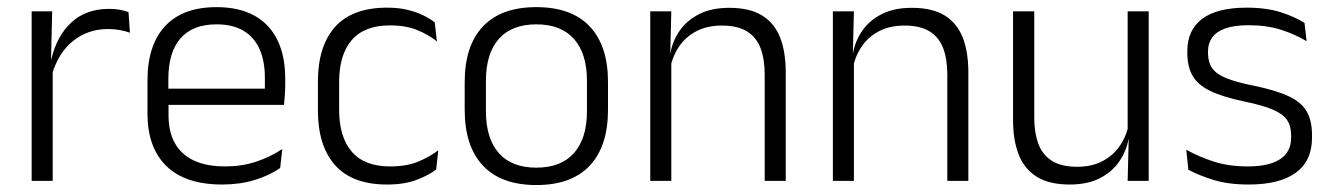

<svg xmlns="http://www.w3.org/2000/svg" viewBox="-20 -520 3828 552"><path d="M128 -301.5 112.5 -348 127.5 -350Q143.5 -417 185.5 -455.8Q227.5 -494.5 294 -494.5Q311.5 -494.5 325.5 -491.8Q339.5 -489 349.5 -485L353.5 -426Q341 -430.5 325 -433.5Q309 -436.5 290 -436.5Q233 -436.5 190 -402.2Q147 -368 128 -301.5ZM71 0V-487.5H130L126.5 -341L131.5 -336V0Z M618.5 10.5Q513 10.5 458.5 -42.5Q404 -95.5 404 -193.5V-288.5Q404 -390.5 454.8 -445Q505.5 -499.5 602.5 -499.5Q667.5 -499.5 711.5 -475Q755.5 -450.5 777.8 -404.5Q800 -358.5 800 -294V-276.5Q800 -262 799 -247.5Q798 -233 796.5 -218.5H740.5Q741.5 -240.5 741.5 -260.2Q741.5 -280 741.5 -296.5Q741.5 -345.5 725.8 -379.8Q710 -414 679.2 -432Q648.5 -450 602.5 -450Q534 -450 499 -409.8Q464 -369.5 464 -293.5V-246L464.5 -238V-187.5Q464.5 -154 474.2 -127Q484 -100 504.2 -80.8Q524.5 -61.5 555.2 -51.5Q586 -41.5 627 -41.5Q674.5 -41.5 715.2 -54.8Q756 -68 791.5 -91.5L785.5 -37Q754.5 -15.5 712 -2.5Q669.5 10.5 618.5 10.5ZM435.5 -218.5V-265H783V-218.5Z M1093 10.5Q993 10.5 943.5 -45Q894 -100.5 894 -203V-285Q894 -387.5 943.5 -442.8Q993 -498 1093 -498Q1125.5 -498 1151.2 -491.8Q1177 -485.5 1197 -475.8Q1217 -466 1230 -455.5L1236 -401Q1212.5 -420 1179.8 -433.5Q1147 -447 1101 -447Q1028 -447 991.5 -405Q955 -363 955 -284V-204.5Q955 -126 991.5 -83.8Q1028 -41.5 1101.5 -41.5Q1148.5 -41.5 1182 -55.2Q1215.5 -69 1240 -88L1234 -32.5Q1213 -16.5 1178 -3Q1143 10.5 1093 10.5Z M1522 12Q1421 12 1368.5 -43.8Q1316 -99.5 1316 -204.5V-284Q1316 -388.5 1368.5 -444Q1421 -499.5 1522 -499.5Q1623 -499.5 1675.5 -444Q1728 -388.5 1728 -284V-204.5Q1728 -99.5 1675.5 -43.8Q1623 12 1522 12ZM1522 -38Q1593 -38 1630.2 -80Q1667.5 -122 1667.5 -201V-287.5Q1667.5 -366 1630.2 -408Q1593 -450 1522 -450Q1451 -450 1414 -408Q1377 -366 1377 -287.5V-201Q1377 -122 1414 -80Q1451 -38 1522 -38Z M2178.5 0V-306Q2178.5 -349.5 2166.8 -381Q2155 -412.5 2128 -429.5Q2101 -446.5 2055.5 -446.5Q2013.5 -446.5 1982.5 -430.5Q1951.5 -414.5 1932.5 -386.5Q1913.5 -358.5 1906.5 -322.5L1894 -367.5H1907.5Q1914 -403.5 1934.8 -432.8Q1955.5 -462 1990.8 -479.8Q2026 -497.5 2076.5 -497.5Q2135.5 -497.5 2171 -475.5Q2206.5 -453.5 2222.8 -412.2Q2239 -371 2239 -312V0ZM1849.5 0V-487.5H1910L1907 -367L1910 -364V0Z M2703.5 0V-306Q2703.5 -349.5 2691.8 -381Q2680 -412.5 2653 -429.5Q2626 -446.5 2580.5 -446.5Q2538.5 -446.5 2507.5 -430.5Q2476.5 -414.5 2457.5 -386.5Q2438.5 -358.5 2431.5 -322.5L2419 -367.5H2432.5Q2439 -403.5 2459.8 -432.8Q2480.5 -462 2515.8 -479.8Q2551 -497.5 2601.5 -497.5Q2660.5 -497.5 2696 -475.5Q2731.5 -453.5 2747.8 -412.2Q2764 -371 2764 -312V0ZM2374.5 0V-487.5H2435L2432 -367L2435 -364V0Z M2953.5 -487.5V-181.5Q2953.5 -138.5 2965.2 -106.8Q2977 -75 3004 -57.8Q3031 -40.5 3076.5 -40.5Q3119 -40.5 3149.8 -56.8Q3180.5 -73 3199.8 -101.2Q3219 -129.5 3225.5 -164.5L3238 -120H3224.5Q3218 -84.5 3197.2 -54.8Q3176.5 -25 3141.2 -7.2Q3106 10.5 3055.5 10.5Q2997 10.5 2961.2 -11.5Q2925.5 -33.5 2909 -75Q2892.5 -116.5 2892.5 -175.5V-487.5ZM3282.5 -487.5V0H3222L3225 -120.5L3222 -123.5V-487.5Z M3570 10.5Q3511 10.5 3468 -3Q3425 -16.5 3396.5 -32L3390.5 -89.5Q3426.5 -69.5 3469.5 -55.5Q3512.5 -41.5 3567.5 -41.5Q3628 -41.5 3660 -62.2Q3692 -83 3692 -124V-131Q3692 -157.5 3680.5 -174.8Q3669 -192 3639.5 -204.8Q3610 -217.5 3556 -228.5Q3494.5 -241.5 3459 -258.8Q3423.5 -276 3408.5 -302.5Q3393.5 -329 3393.5 -368V-373Q3393.5 -433.5 3436.2 -465.8Q3479 -498 3564.5 -498Q3621.5 -498 3663 -484.5Q3704.5 -471 3730.5 -454L3736.5 -401.5Q3704.5 -421 3663.5 -434.2Q3622.5 -447.5 3569.5 -447.5Q3529 -447.5 3503.2 -438.5Q3477.5 -429.5 3465.2 -412.5Q3453 -395.5 3453 -372.5V-368Q3453 -342 3464.5 -324.8Q3476 -307.5 3505 -295.5Q3534 -283.5 3585 -273.5Q3648 -260.5 3684.5 -243.5Q3721 -226.5 3736.5 -200Q3752 -173.5 3752 -132.5V-123.5Q3752 -57.5 3705.5 -23.5Q3659 10.5 3570 10.5Z"/></svg>

Font: Anek Latin Light
Style: Regular
Weight: 300
Designer: Yesha Goshar
Foundry: Ek Type
Version: Version 1.003